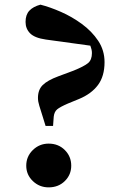

<svg xmlns="http://www.w3.org/2000/svg" viewBox="-20 -789 533 825"><path d="M189 -171.9Q231 -171.9 258.5 -144.3Q286.1 -116.7 286.1 -77.1Q286.1 -38.1 258.5 -11Q231 16.1 189 16.1Q149.4 16.1 121.1 -11Q92.8 -38.1 92.8 -77.1Q92.8 -116.7 121.1 -144.3Q149.4 -171.9 189 -171.9ZM368.2 -592.8 176.8 -619.1Q128.9 -626 109.4 -645.8Q89.8 -665.5 89.8 -694.8Q89.8 -725.6 106.2 -743.2Q122.6 -760.7 153.8 -769Q194.3 -758.8 241.7 -738Q289.1 -717.3 331.8 -686Q374.5 -654.8 401.9 -613.8Q429.2 -572.8 429.2 -522Q429.2 -461.4 400.9 -423.6Q372.6 -385.7 319.8 -363.8L272 -344.2Q238.3 -329.6 225.8 -319.3Q213.4 -309.1 210.9 -288.1L208 -248H175.8L163.1 -289.1Q154.8 -315.9 148.9 -334.5Q143.1 -353 143.1 -368.2Q143.1 -403.3 163.6 -423.6Q184.1 -443.8 230 -460.9L296.9 -485.8Q341.3 -503.9 358.2 -517.8Q375 -531.7 375 -561Q375 -569.3 373 -577.4Q371.1 -585.4 368.2 -592.8Z"/></svg>

Font: Source Han Serif JP Heavy
Style: Regular
Weight: 900
Designer: Ryoko NISHIZUKA  (kana & ideographs); Frank Grießhammer (Latin, Greek & Cyrillic); Wenlong ZHANG  (bopomofo); Sandoll Co
Foundry: Adobe Systems Incorporated
Version: Version 1.001;PS 1.001;hotconv 16.6.54;makeotf.lib2.5.65590